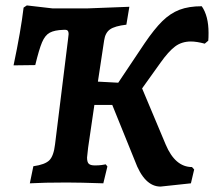

<svg xmlns="http://www.w3.org/2000/svg" viewBox="-20 -673 789 708"><path d="M749 -552Q749 -533 748 -523L735 -512Q705 -520 684 -520Q650 -520 625.5 -501.5Q601 -483 572 -442L504 -347L591 -140Q626 -57 688 -57L696 -48L684 3L572 15Q512 15 477 -81L394 -286H328L305 -129Q301 -97 301 -92Q301 -75 307.5 -69Q314 -63 330 -63Q344 -63 355 -64.5Q366 -66 370 -67L376 -59L361 3Q274 0 226 0Q141 0 90 3L103 -60Q146 -66 162 -82Q178 -98 183 -141L231 -529Q233 -543 233 -547Q233 -557 229 -560.5Q225 -564 214 -563Q181 -562 163.5 -552.5Q146 -543 135 -517Q124 -491 110 -433L30 -432Q57 -560 67 -645L79 -653L174 -642H301L457 -648L446 -582Q403 -577 385.5 -564.5Q368 -552 364 -524L341 -372L416 -368L513 -513Q549 -566 578.5 -595Q608 -624 642 -637Q676 -650 724 -650Q749 -614 749 -552Z"/></svg>

Font: Alegreya
Style: Bold Italic
Weight: 700
Italic angle: -7°
Designer: Juan Pablo del Peral
Foundry: Huerta Tipografica
Version: Version 2.007; ttfautohint (v1.6)